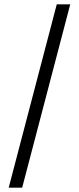

<svg xmlns="http://www.w3.org/2000/svg" viewBox="-20 -813 363 883"><path d="M20 50 241 -793H303L82 50Z"/></svg>

Font: Spline Sans Light
Style: Regular
Weight: 300
Designer: Eben Sorkin, Mirko Velimirovic
Foundry: Sorkin Type
Version: Version 1.000; ttfautohint (v1.8.3)